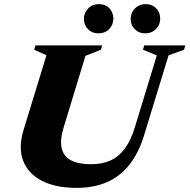

<svg xmlns="http://www.w3.org/2000/svg" viewBox="-20 -895 918 930"><path d="M288 -277Q269.5 -215.5 279 -176.2Q288.5 -137 324.5 -118.2Q360.5 -99.5 421 -99.5Q475.5 -99.5 515.8 -118Q556 -136.5 585.2 -176.2Q614.5 -216 633.5 -279.5L739.5 -626.5L672.5 -654L678.5 -675H877.5L871.5 -654L796.5 -627L678.5 -241.5Q652.5 -155.5 607.8 -98.5Q563 -41.5 499.2 -13.2Q435.5 15 351 15Q248 15 181.5 -20Q115 -55 91.8 -117.5Q68.5 -180 93.5 -263.5L205 -627.5L145.5 -654L151.5 -675H475L469 -654L394 -624.5ZM456.5 -733.5Q425.5 -733.5 406 -753.8Q386.5 -774 386.5 -802.5Q386.5 -822.5 395.8 -839Q405 -855.5 421.2 -865.2Q437.5 -875 459 -875Q490.5 -875 509.8 -854.8Q529 -834.5 529 -805Q529 -785.5 520 -769.2Q511 -753 494.8 -743.2Q478.5 -733.5 456.5 -733.5ZM683 -733.5Q652 -733.5 632.5 -753.8Q613 -774 613 -802.5Q613 -822.5 622.2 -839Q631.5 -855.5 648 -865.2Q664.5 -875 685.5 -875Q717 -875 736.5 -854.8Q756 -834.5 756 -805Q756 -785.5 746.8 -769.2Q737.5 -753 721.2 -743.2Q705 -733.5 683 -733.5Z"/></svg>

Font: Newsreader 24pt ExtraBold
Style: Italic
Weight: 800
Italic angle: -17°
Designer: Hugues Gentile
Foundry: Production Type
Version: Version 1.003